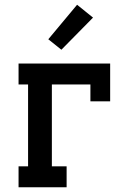

<svg xmlns="http://www.w3.org/2000/svg" viewBox="-20 -787 540 807"><path d="M58 0V-88H98V-432H58V-520H443V-361H360V-432H198V-88H260V0ZM238 -578 183 -622 304 -767 371 -713Z"/></svg>

Font: Iosevka Curly Slab Semibold
Style: Regular
Weight: 600
Monospace: yes
Designer: Belleve Invis
Foundry: Belleve Invis
Version: Version 22.1.2; ttfautohint (v1.8.4)